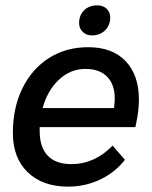

<svg xmlns="http://www.w3.org/2000/svg" viewBox="-20 -686 566 716"><path d="M498 -315Q498 -284 492 -248L485 -212H128V-197Q128 -137 158 -105.5Q188 -74 246 -74Q333 -74 400 -143L446 -90Q408 -42 352.5 -16Q297 10 234 10Q139 10 83.5 -43.5Q28 -97 28 -190Q28 -284 63.5 -356.5Q99 -429 162.5 -469.5Q226 -510 309 -510Q399 -510 448.5 -458Q498 -406 498 -315ZM408 -318Q408 -371 379.5 -400Q351 -429 298 -429Q243 -429 200 -389Q157 -349 139 -283H405L406 -290Q408 -310 408 -318ZM275 -600Q275 -629 293.5 -647.5Q312 -666 343 -666Q364 -666 377.5 -653.5Q391 -641 391 -621Q391 -592 372 -573Q353 -554 323 -554Q302 -554 288.5 -567Q275 -580 275 -600Z"/></svg>

Font: Sarabun Medium
Style: Italic
Weight: 500
Italic angle: -10°
Designer: Suppakit Chalermlarp | Katatrad Co.,Ltd.
Foundry: Cadson Demak Co.,Ltd.
Version: Version 1.000; ttfautohint (v1.6)